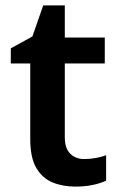

<svg xmlns="http://www.w3.org/2000/svg" viewBox="-20 -681 439 711"><path d="M292 -92Q314 -92 335 -96Q356 -100 373 -106V-12Q352 -2 323 4Q294 10 259 10Q212 10 174.5 -5.5Q137 -21 114.5 -59Q92 -97 92 -166V-446H20V-502L100 -546L140 -661H220V-542H368V-446H220V-172Q220 -132 240 -112Q260 -92 292 -92Z"/></svg>

Font: Noto Sans Thai Looped SemiBold
Style: Regular
Weight: 600
Designer: Sasikarn Vongin, Ben Mitchell
Foundry: The Fontpad Ltd
Version: Version 1.001; ttfautohint (v1.8.4.7-5d5b)